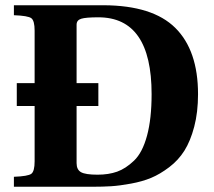

<svg xmlns="http://www.w3.org/2000/svg" viewBox="-20 -712 817 732"><path d="M33 0V-38Q87 -40 99.5 -49.5Q112 -59 112 -97V-308H44V-395H112V-595Q112 -633 99.5 -642.5Q87 -652 33 -654V-692H376Q562 -691 648 -606Q735 -520 735 -353Q735 -284 720.5 -229Q706 -174 683 -137.5Q660 -101 625 -74.5Q590 -48 556.5 -34Q523 -20 479.5 -12Q436 -4 404 -2Q372 0 332 0ZM272 -90Q272 -65 289 -55.5Q306 -46 352 -46Q394 -46 426.5 -57.5Q459 -69 491 -99.5Q523 -130 540.5 -194.5Q558 -259 558 -353Q558 -646 355 -646Q307 -646 289.5 -640.5Q272 -635 272 -618V-395H355V-308H272Z"/></svg>

Font: Heuristica
Style: Bold
Weight: 700
Version: Version 1.0.2